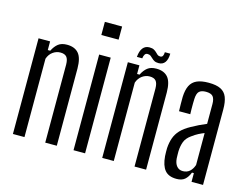

<svg xmlns="http://www.w3.org/2000/svg" viewBox="-107 -979 1510 1163"><g transform="rotate(15 648.5 -397.0)"><path d="M53.7 0V-600H126.2V-545.7H141.5Q156.1 -575.4 176.5 -591.3Q197 -607.2 231.2 -607.2Q279.4 -607.2 303.9 -578.9Q328.4 -550.7 328.9 -484.7V0H256.4V-489.8Q256 -522.7 243.8 -536.9Q231.6 -551.1 204.8 -551.1Q179.2 -551.1 157.7 -535.6Q136.1 -520.1 126.2 -491.4V0Z M415.9 -717.6V-800H524.2V-717.6ZM433.8 0V-600H506.3V0Z M613.7 0V-600H686.2V-545.7H701.5Q716.1 -575.4 736.5 -591.3Q757 -607.2 791.2 -607.2Q839.4 -607.2 863.9 -578.9Q888.4 -550.7 888.9 -484.7V0H816.4V-489.8Q816 -522.7 803.8 -536.9Q791.6 -551.1 764.8 -551.1Q739.2 -551.1 717.7 -535.6Q696.1 -520.1 686.2 -491.4V0ZM814.5 -716.6H848.6Q848 -680.2 834.2 -661.5Q820.5 -642.8 794.7 -642.8Q777.5 -642.8 767.6 -648.3Q757.6 -653.7 750.6 -661Q743.6 -668.3 736.1 -673.8Q728.5 -679.2 716.4 -679.2Q705.5 -679.2 699.7 -670.4Q693.8 -661.6 691.8 -645.4H658.2Q661.4 -683.3 676.5 -702.1Q691.5 -720.9 717.4 -720.9Q735.2 -720.9 745.5 -715.3Q755.8 -709.8 762.7 -702.6Q769.6 -695.4 776.2 -689.8Q782.8 -684.2 793.9 -684.2Q804.6 -684.2 809.4 -692.5Q814.3 -700.8 814.5 -716.6Z M1080.4 6.4Q1030.6 6.4 1006.9 -22.3Q983.2 -50.9 978.6 -109Q978.1 -121.6 977.7 -134.6Q977.3 -147.6 977.8 -159.3Q980.1 -194.8 990.2 -223.1Q1000.2 -251.5 1022.2 -275Q1044.3 -298.4 1082.8 -319.5Q1104.6 -331.9 1127.7 -343Q1150.7 -354.2 1174.2 -363.8V-487.7Q1174.2 -520.1 1161.9 -534.9Q1149.6 -549.7 1117.3 -549.7Q1089.2 -549.7 1075.5 -537Q1061.9 -524.3 1060.4 -489.6Q1059.9 -478.2 1059.6 -461Q1059.4 -443.9 1059.6 -425.9Q1059.9 -407.8 1060.4 -393.6H989.9Q989.4 -412.3 988.9 -437.5Q988.4 -462.8 988.9 -482.9Q990.6 -526.7 1004 -554.1Q1017.5 -581.4 1045.6 -594.1Q1073.6 -606.8 1119.7 -606.8Q1167.6 -606.8 1195.1 -593.1Q1222.7 -579.4 1234.4 -550Q1246.1 -520.6 1246.1 -473.2L1245.9 0H1173.8V-54.7H1162Q1150.7 -25.4 1132.2 -9.5Q1113.7 6.4 1080.4 6.4ZM1105.3 -48.9Q1130.4 -48.9 1147.4 -63.5Q1164.5 -78.1 1174 -105.6V-306Q1156.8 -299.3 1138.7 -290.1Q1120.5 -280.9 1098.7 -264.5Q1070.3 -244.2 1060.7 -218.5Q1051 -192.9 1049.5 -159.3Q1049.4 -150.2 1049.6 -138.2Q1049.8 -126.1 1050.3 -113.8Q1052.8 -82.7 1067.2 -65.8Q1081.5 -48.9 1105.3 -48.9Z"/></g></svg>

Font: Big Shoulders Thin
Style: Regular
Weight: 100
Designer: Patric King
Foundry: XO Type Co
Version: Version 2.002